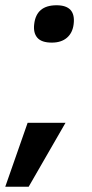

<svg xmlns="http://www.w3.org/2000/svg" viewBox="-28 -531 351 730"><path d="M102 -439Q110 -511 187 -511Q261 -511 252 -439Q248 -406 226.5 -387.5Q205 -369 169 -369Q130 -369 114 -387.5Q98 -406 102 -439ZM-8 179 77 -64H221L81 179Z"/></svg>

Font: Haskoy Bold
Style: Italic
Weight: 700
Designer: Ertekin Erdin
Foundry: Ertekin Erdin
Version: Version 2.000; ttfautohint (v1.8.4.7-5d5b)